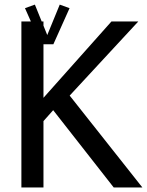

<svg xmlns="http://www.w3.org/2000/svg" viewBox="-20 -821 644 841"><path d="M285.2 -402.3 585.9 -727.1H468.3L170.4 -392.6V-627H214.4L213.9 -627.4L284.7 -785.2L241.7 -800.8L187 -667.5L170.4 -708.5V-727.1H162.6L132.8 -800.8L89.4 -785.2L115.2 -727.1H73.7V0H170.4V-290.5L212.9 -338.4L478 0H603.5Z"/></svg>

Font: SG Kara SemiBold
Style: Regular
Weight: 400
Designer: Damoon Khanjanzadeh
Version: Version 1.000